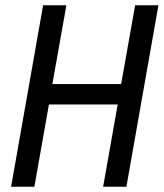

<svg xmlns="http://www.w3.org/2000/svg" viewBox="-20 -706 619 726"><path d="M22 0 143 -686H231L178 -388H438L491 -686H579L458 0H370L425 -311H165L110 0Z"/></svg>

Font: Archivo Condensed
Style: Italic
Weight: 400
Width: 3
Italic angle: -10°
Designer: Hector Gatti
Foundry: Omnibus-Type
Version: Version 2.001